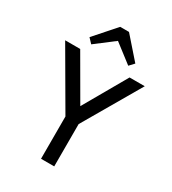

<svg xmlns="http://www.w3.org/2000/svg" viewBox="-221 -1055 1051 1172"><g transform="rotate(30 304.0 -469.5)"><path d="M258 0V-298L24 -700H130L305 -398L478 -700H585L351 -298V0ZM274 -939H336L466 -791L435 -758L305 -858L174 -758L143 -791Z"/></g></svg>

Font: Zen Kaku Gothic New Medium
Style: Regular
Weight: 500
Designer: Yoshimichi Ohira
Foundry: Positype
Version: Version 1.002